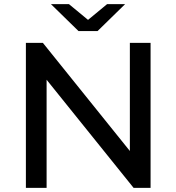

<svg xmlns="http://www.w3.org/2000/svg" viewBox="-20 -907 852 927"><path d="M451 -757H359L226 -887H313L405 -811L497 -887H584ZM607 -700H707V0H625L205 -522V0H105V-700H187L607 -178Z"/></svg>

Font: Montserrat
Style: Regular
Weight: 500
Designer: Julieta Ulanovsky
Foundry: Julieta Ulanovsky
Version: Version 7.200;PS 007.200;hotconv 1.0.88;makeotf.lib2.5.64775